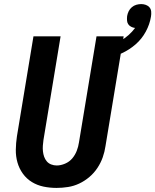

<svg xmlns="http://www.w3.org/2000/svg" viewBox="-20 -913 761 941"><path d="M257 8Q224 8 193 1.5Q162 -5 136 -21Q110 -37 92 -62Q74 -87 65.5 -117Q57 -147 57.5 -179.5Q58 -212 63 -245L144 -735H277L193 -227Q191 -213 190 -199Q189 -185 190.5 -171Q192 -157 196.5 -144.5Q201 -132 209.5 -122Q218 -112 231 -107Q244 -102 258 -102Q278 -102 299 -111Q320 -120 334 -136.5Q348 -153 356 -173.5Q364 -194 367 -215L453 -735H586L497 -197Q493 -169 483.5 -142Q474 -115 457.5 -90Q441 -65 418 -45.5Q395 -26 368.5 -13.5Q342 -1 313.5 3.5Q285 8 257 8ZM502 -625 485 -682Q507 -687 528.5 -694.5Q550 -702 571 -713.5Q592 -725 610 -741Q628 -757 642 -776Q632 -777 622.5 -782Q613 -787 608 -795Q603 -803 602.5 -813.5Q602 -824 603 -834Q605 -846 610.5 -857.5Q616 -869 626 -877.5Q636 -886 648 -889.5Q660 -893 672 -893Q684 -893 695 -889Q706 -885 713 -876.5Q720 -868 721 -856Q722 -844 720 -832Q714 -794 694.5 -758Q675 -722 644.5 -695.5Q614 -669 577 -652Q540 -635 502 -625Z"/></svg>

Font: Iosevka XBd Ex Obl
Style: Regular
Weight: 800
Width: 7
Italic angle: -9°
Monospace: yes
Designer: Belleve Invis
Foundry: Belleve Invis
Version: Version 32.5.0; ttfautohint (v1.8.4)